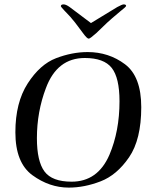

<svg xmlns="http://www.w3.org/2000/svg" viewBox="-20 -844 689 874"><path d="M50 -242Q50 -377 106 -464Q162 -551 235 -579Q308 -607 379 -607Q475 -607 549 -551.5Q623 -496 623 -356Q623 -209 567.5 -128Q512 -47 438 -18.5Q364 10 293 10Q205 10 127.5 -46.5Q50 -103 50 -242ZM478 -139Q524 -247 524 -383Q524 -490 488.5 -535Q453 -580 366 -580Q240 -580 189 -443Q148 -335 148 -215Q148 -110 182.5 -63.5Q217 -17 306 -17Q425 -17 478 -139ZM358 -693 322 -741Q303 -766 273 -796Q257 -813 257 -816Q257 -824 270 -824Q280 -824 297 -812L394 -739L514 -812Q536 -824 543 -824Q554 -824 554 -817Q554 -813 527 -792Q484 -756 468 -741L418 -693Q390 -668 384 -668Q376 -668 358 -693Z"/></svg>

Font: Unna
Style: Italic
Weight: 400
Italic angle: -8.05°
Designer: Jorge de Buen Unna
Foundry: Omnibus-Type
Version: Version 2.008